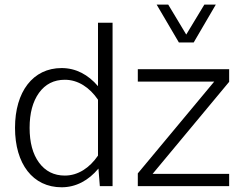

<svg xmlns="http://www.w3.org/2000/svg" viewBox="-20 -792 1023 817"><path d="M891.6 -444.8 566.4 -54.2V0H955.1V-52.2H629.4L955.1 -443.8V-497.6H566.4V-444.8ZM43.9 -248C43.9 -94.7 119.6 4.9 242.2 4.9C303.2 4.9 356.4 -23.9 398.9 -74.7L404.8 0H459V-695.3H397V-425.3C355.5 -474.1 303.2 -502.4 242.2 -502.4C120.1 -502.4 43.9 -401.9 43.9 -248ZM106 -248C106 -310.1 119.1 -359.4 146 -397C172.9 -434.1 209.5 -452.6 255.9 -452.6C312 -452.6 361.3 -419.9 397 -367.7V-129.9C361.3 -77.6 312 -44.9 255.9 -44.9C209.5 -44.9 172.9 -63.5 146 -100.1C119.1 -136.7 106 -186 106 -248ZM741.2 -611.3H804.2L898.4 -772.5H849.6L772.5 -645L695.8 -772.5H646.5Z"/></svg>

Font: Estedad Light
Style: Regular
Weight: 300
Designer: Amin Abedi
Version: Version 7.3